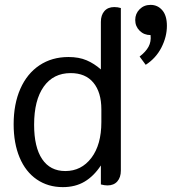

<svg xmlns="http://www.w3.org/2000/svg" viewBox="-20 -755 705 788"><path d="M36 -245Q36 -328 63.5 -390.5Q91 -453 142 -487Q193 -521 261 -521Q304 -521 335.5 -507.5Q367 -494 394 -470V-665Q394 -693 408.5 -709.5Q423 -726 449 -726Q463 -726 476 -722V-55Q476 -27 461.5 -10.5Q447 6 421 6Q409 6 394 2V-76Q365 -32 327 -9.5Q289 13 238 13Q177 13 131 -18.5Q85 -50 60.5 -108.5Q36 -167 36 -245ZM396 -254V-306Q396 -376 363.5 -415.5Q331 -455 270 -455Q199 -455 159.5 -399.5Q120 -344 120 -243Q120 -151 153 -102Q186 -53 248 -53Q314 -53 355 -107Q396 -161 396 -254ZM553 -523Q578 -542 589.5 -563Q601 -584 598 -611Q571 -611 553 -629Q535 -647 535 -673Q535 -699 553 -717Q571 -735 598 -735Q627 -735 646 -713Q665 -691 665 -649Q665 -604 642.5 -560Q620 -516 578 -489Z"/></svg>

Font: Thasadith
Style: Bold
Weight: 700
Designer: Cadson Demak Co.,Ltd.
Foundry: Cadson Demak Co.,Ltd.
Version: Version 1.000; ttfautohint (v1.6)